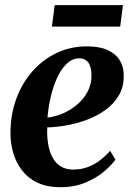

<svg xmlns="http://www.w3.org/2000/svg" viewBox="-20 -732 525 762"><path d="M438 -98.5Q424 -78 394 -52.2Q364 -26.5 320 -7.8Q276 11 220 11Q167 11 129.2 -6.8Q91.5 -24.5 67.8 -55.2Q44 -86 32.8 -124.2Q21.5 -162.5 21.5 -203Q21.5 -276 44.2 -338.8Q67 -401.5 108 -448.2Q149 -495 204.2 -521.5Q259.5 -548 324.5 -548Q375.5 -548 407.8 -533Q440 -518 455.5 -492.2Q471 -466.5 471 -434Q472 -388 452 -354Q432 -320 399 -296Q366 -272 325.8 -257Q285.5 -242 244.2 -234.5Q203 -227 167.5 -226.5Q166 -191.5 171 -161Q176 -130.5 188.2 -107.5Q200.5 -84.5 220.8 -71.8Q241 -59 270 -59Q302.5 -59 329.8 -69.5Q357 -80 378.8 -97.2Q400.5 -114.5 417 -133.5ZM295.5 -500.5Q266.5 -500.5 244 -478.5Q221.5 -456.5 205.8 -421.2Q190 -386 180.8 -345Q171.5 -304 168.5 -265.5Q191.5 -268 216 -276.5Q240.5 -285 263.2 -299.8Q286 -314.5 304.2 -334.5Q322.5 -354.5 333 -379.8Q343.5 -405 343 -434.5Q342.5 -468.5 330 -484.5Q317.5 -500.5 295.5 -500.5ZM197 -711.5H468L457 -626.5H186Z"/></svg>

Font: Merriweather 72pt
Style: Bold Italic
Weight: 700
Italic angle: -7.8°
Version: Version 2.101